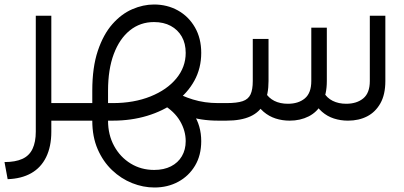

<svg xmlns="http://www.w3.org/2000/svg" viewBox="-20 -536 1796 853"><path d="M186 0V-78H316V0ZM0 184Q48 184 79 170Q110 156 124.5 125.5Q139 95 139 49V-466H208V49Q208 115 185 162Q162 209 118.5 233.5Q75 258 14 260ZM316 0V-78Q328 -78 332 -67.5Q336 -57 336 -39Q336 -22 332 -11Q328 0 316 0Z M666 297Q616 297 567 277.5Q518 258 478 220Q438 182 414 127Q390 72 390 0V-133Q390 -237 414.5 -310Q439 -383 479 -428.5Q519 -474 567.5 -495Q616 -516 664 -516Q723 -516 770.5 -489.5Q818 -463 846 -414.5Q874 -366 874 -301Q874 -233 843.5 -177.5Q813 -122 759 -82.5Q705 -43 634 -21.5Q563 0 481 0H316V-78H481Q575 -78 648.5 -107.5Q722 -137 763.5 -187.5Q805 -238 805 -301Q805 -343 787.5 -373.5Q770 -404 738.5 -421Q707 -438 664 -438Q603 -438 557 -401Q511 -364 485.5 -296Q460 -228 460 -133V0Q460 63 487 112.5Q514 162 560.5 190.5Q607 219 665 219Q708 219 739.5 203Q771 187 788 158Q805 129 805 91Q805 45 780 2Q755 -41 703 -72L738 -120Q874 -44 874 91Q874 154 846.5 200Q819 246 772 271.5Q725 297 666 297ZM949 0Q872 0 811.5 -21Q751 -42 709 -69L747 -134Q785 -110 837 -94Q889 -78 949 -78ZM949 0V-78Q961 -78 965 -67.5Q969 -57 969 -39Q969 -22 965 -11Q961 0 949 0ZM316 0Q304 0 300 -11Q296 -22 296 -40Q296 -58 300 -68Q304 -78 316 -78Z M1526 0Q1493 0 1463.5 -9.5Q1434 -19 1410.5 -39.5Q1387 -60 1371 -92L1418 -126Q1432 -101 1458 -88Q1484 -75 1518 -75Q1565 -75 1594 -99Q1623 -123 1623 -176V-466H1692V-176Q1692 -116 1670 -77Q1648 -38 1611 -19Q1574 0 1526 0ZM949 0V-78H986Q1033 -78 1058 -86.5Q1083 -95 1093 -116.5Q1103 -138 1103 -176V-363H1173V-176Q1173 -116 1153.5 -77Q1134 -38 1092.5 -19Q1051 0 986 0ZM1267 0Q1234 0 1204.5 -9.5Q1175 -19 1151 -39.5Q1127 -60 1112 -92L1158 -126Q1173 -101 1198.5 -88Q1224 -75 1259 -75Q1306 -75 1334.5 -99Q1363 -123 1363 -176V-413H1432V-176Q1432 -116 1410.5 -77Q1389 -38 1351.5 -19Q1314 0 1267 0ZM949 0Q937 0 933 -11Q929 -22 929 -40Q929 -58 933 -68Q937 -78 949 -78Z"/></svg>

Font: Alexandria Light
Style: Regular
Weight: 300
Designer: Mohamed Gaber
Foundry: Kief Type Foundry
Version: Version 5.100